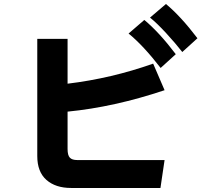

<svg xmlns="http://www.w3.org/2000/svg" viewBox="-20 -934 1040 953"><path d="M165 -159.2V-741.2H315.4V-518.6Q533.2 -544.9 740.2 -618.2L796.9 -486.3Q545.9 -402.3 315.4 -379.9V-194.3Q315.4 -163.1 326.7 -151.4Q337.9 -139.6 363.3 -139.6H796.9L776.4 -1H333Q255.9 -1 210.4 -41Q165 -81.1 165 -159.2ZM724.6 -846.7 803.7 -914.1Q877 -853.5 960 -744.1L884.8 -675.8Q850.6 -719.7 804.7 -769.5Q758.8 -819.3 724.6 -846.7ZM618.2 -767.6 696.3 -835Q769.5 -774.4 852.5 -665L777.3 -596.7Q691.4 -708 618.2 -767.6Z"/></svg>

Font: Gothic A1 Black
Style: Regular
Weight: 900
Version: Version 2.50